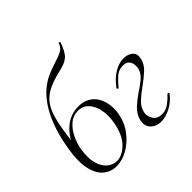

<svg xmlns="http://www.w3.org/2000/svg" viewBox="-182 -911 1108 1108"><g transform="rotate(-45 372.5 -357.0)"><path d="M170 14Q124 14 90 -14.5Q56 -43 42.5 -103Q29 -163 45 -257Q61 -352 87 -418Q113 -484 144 -527Q175 -570 207.5 -595.5Q240 -621 270 -634Q300 -647 322 -654Q353 -664 376 -672Q399 -680 414 -692Q429 -704 436 -725Q438 -730 442 -726Q446 -722 447 -723Q436 -691 425 -671Q414 -651 400 -639Q386 -627 367.5 -620Q349 -613 323 -607Q267 -594 229.5 -576.5Q192 -559 168 -533.5Q144 -508 130 -472Q116 -436 106 -386Q99 -351 93.5 -306Q88 -261 80 -205L64 -223Q79 -264 99 -294.5Q119 -325 143.5 -345.5Q168 -366 196.5 -376.5Q225 -387 257 -387Q300 -387 328.5 -369.5Q357 -352 373 -323.5Q389 -295 393 -260.5Q397 -226 391 -192Q380 -131 344.5 -84.5Q309 -38 262.5 -12Q216 14 170 14ZM193 -6Q236 -6 278 -47Q320 -88 336 -172Q346 -227 337 -272Q328 -317 302.5 -344Q277 -371 237 -371Q198 -371 168.5 -345.5Q139 -320 120 -281Q101 -242 94 -199Q84 -136 96 -93Q108 -50 134.5 -28Q161 -6 193 -6Z M534 14Q507 14 487 2.5Q467 -9 458 -28Q449 -47 453 -71Q461 -115 496.5 -147.5Q532 -180 575 -208Q620 -238 637 -258.5Q654 -279 658 -305Q660 -316 657 -332Q654 -348 642.5 -360Q631 -372 605 -372Q570 -372 544 -348Q518 -324 497 -298Q495 -296 490 -299Q485 -302 487 -305Q521 -352 560.5 -375.5Q600 -399 637 -399Q657 -399 675 -392Q693 -385 703 -370Q713 -355 708 -330Q701 -291 670.5 -263Q640 -235 604 -209Q567 -183 537.5 -156Q508 -129 501 -91Q497 -64 514 -38.5Q531 -13 568 -13Q600 -13 626 -32.5Q652 -52 673 -75Q676 -77 680.5 -74.5Q685 -72 683 -68Q652 -27 610.5 -6.5Q569 14 534 14Z"/></g></svg>

Font: Cormorant Garamond Light
Style: Italic
Weight: 300
Italic angle: -10°
Designer: Christian Thalmann (Catharsis Fonts)
Foundry: Catharsis Fonts
Version: Version 4.001